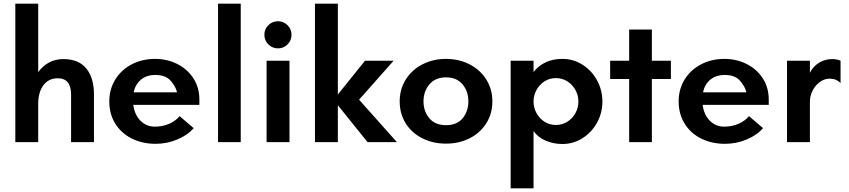

<svg xmlns="http://www.w3.org/2000/svg" viewBox="-20 -770 4599 1040"><path d="M63 -750H187V-379Q210 -412 245 -431Q280 -450 323 -450Q406 -450 447.5 -399Q489 -348 489 -258V0H365V-258Q365 -346 293 -346Q243 -346 215 -308Q187 -270 187 -208V0H63Z M572 -221Q572 -287 604.5 -339.5Q637 -392 693.5 -421.5Q750 -451 820 -451Q885 -451 940 -423.5Q995 -396 1027.5 -346Q1060 -296 1060 -230V-202H702Q709 -148 741 -116Q773 -84 818 -84Q862 -84 897.5 -100Q933 -116 953 -141L1029 -76Q998 -39 941.5 -15Q885 9 823 9Q751 9 694 -19.5Q637 -48 604.5 -100Q572 -152 572 -221ZM939 -270Q932 -301 904.5 -332.5Q877 -364 822 -364Q774 -364 743.5 -338.5Q713 -313 704 -270Z M1161 -750H1284V0H1161Z M1424 -441H1548V0H1424ZM1486 -655Q1516 -655 1537.5 -633.5Q1559 -612 1559 -582Q1559 -551 1537.5 -529.5Q1516 -508 1486 -508Q1455 -508 1433.5 -529.5Q1412 -551 1412 -582Q1412 -612 1433.5 -633.5Q1455 -655 1486 -655Z M1686 -750H1810V-258L1957 -441H2112L1925 -230L2130 0H1971L1810 -200V0H1686Z M2145 -221Q2145 -287 2178 -339.5Q2211 -392 2268.5 -421.5Q2326 -451 2396 -451Q2466 -451 2523.5 -421.5Q2581 -392 2614 -339.5Q2647 -287 2647 -221Q2647 -154 2614 -102Q2581 -50 2524 -21Q2467 8 2396 8Q2325 8 2267.5 -21Q2210 -50 2177.5 -102Q2145 -154 2145 -221ZM2396 -92Q2455 -92 2486 -129.5Q2517 -167 2517 -221Q2517 -275 2485.5 -313Q2454 -351 2396 -351Q2338 -351 2306 -313Q2274 -275 2274 -221Q2274 -167 2305.5 -129.5Q2337 -92 2396 -92Z M2746 -441H2870V-380Q2927 -451 3026 -451Q3086 -451 3136 -419Q3186 -387 3214.5 -334Q3243 -281 3243 -220Q3243 -159 3214.5 -106.5Q3186 -54 3136 -22Q3086 10 3026 10Q2978 10 2936 -8Q2894 -26 2870 -60V250H2746ZM2991 -93Q3025 -93 3053 -110.5Q3081 -128 3097 -157.5Q3113 -187 3113 -220Q3113 -253 3097 -282.5Q3081 -312 3053 -329.5Q3025 -347 2991 -347Q2957 -347 2929.5 -329.5Q2902 -312 2886 -282.5Q2870 -253 2870 -220Q2870 -187 2886 -157.5Q2902 -128 2929.5 -110.5Q2957 -93 2991 -93Z M3388 -342H3285V-441H3388V-610H3511V-441H3614V-342H3511V0H3388Z M3656 -221Q3656 -287 3688.5 -339.5Q3721 -392 3777.5 -421.5Q3834 -451 3904 -451Q3969 -451 4024 -423.5Q4079 -396 4111.5 -346Q4144 -296 4144 -230V-202H3786Q3793 -148 3825 -116Q3857 -84 3902 -84Q3946 -84 3981.5 -100Q4017 -116 4037 -141L4113 -76Q4082 -39 4025.5 -15Q3969 9 3907 9Q3835 9 3778 -19.5Q3721 -48 3688.5 -100Q3656 -152 3656 -221ZM4023 -270Q4016 -301 3988.5 -332.5Q3961 -364 3906 -364Q3858 -364 3827.5 -338.5Q3797 -313 3788 -270Z M4243 -441H4367V-376Q4385 -411 4417 -430.5Q4449 -450 4488 -450Q4514 -450 4533 -441V-320Q4510 -344 4474 -344Q4446 -344 4421 -326Q4396 -308 4381.5 -279Q4367 -250 4367 -220V0H4243Z"/></svg>

Font: Teachers SemiBold
Style: Regular
Weight: 600
Designer: Alfredo Marco Pradil & Chank Diesel
Version: Version 0.009